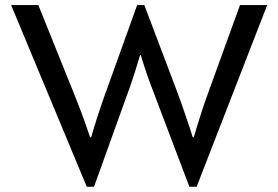

<svg xmlns="http://www.w3.org/2000/svg" viewBox="-20 -711 1074 741"><path d="M314.9 9.8 22.9 -691.4H127.9L269 -341.3Q295.9 -273.9 310.1 -232.4Q324.2 -191.4 327.6 -181.6H332Q354 -258.8 382.8 -339.4L509.3 -691.4H537.1L667.5 -346.7Q682.6 -307.1 715.8 -207L723.6 -181.6H728Q756.8 -279.8 781.7 -348.1L906.2 -691.4H1011.2L738.8 9.8H710.9L562.5 -381.8Q549.3 -414.6 529.3 -478.5L523.4 -498H520.5Q498.5 -423.3 483.9 -382.3L342.8 9.8Z"/></svg>

Font: Spinnaker
Style: Regular
Weight: 400
Designer: Elena Albertoni
Foundry: Elena Albertoni
Version: Version 1.001